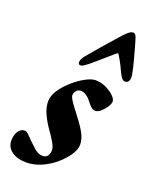

<svg xmlns="http://www.w3.org/2000/svg" viewBox="-159 -762 671 849"><g transform="rotate(20 177.0 -337.0)"><path d="M318.5 -687.7Q328 -687.7 332.7 -678Q337.4 -668.2 343.1 -647.1Q347.9 -630.4 352.7 -612.9Q357.5 -595.3 362.3 -577.6Q367 -559.9 371 -543.4Q375.1 -526.8 377.5 -512.1Q380.8 -496.3 376.4 -483.8Q371.9 -471.4 358.1 -471.4Q343.3 -471.4 328.8 -503.2Q322.8 -516.5 313.1 -535.7Q303.4 -554.8 291.1 -574.5Q287.3 -580.9 279.7 -574.5Q256.8 -554 233.9 -534.5Q211 -515.1 196.5 -502.2Q180 -488.2 168.1 -479.8Q156.2 -471.4 148.9 -471.4Q138.3 -471.4 138.3 -483.7Q138.3 -489.5 141.5 -496.9Q144.7 -504.3 151.8 -513.2Q168.8 -534.2 188.6 -557.1Q208.3 -579.9 228.3 -603Q248.3 -626 266.9 -646.6Q283.3 -665.8 296.2 -676.8Q309 -687.7 318.5 -687.7ZM69.5 14Q27 14 1.1 -5.1Q-24.7 -24.1 -24.7 -55.4Q-24.7 -80.9 -13.4 -98.5Q-2.1 -116.2 17.2 -116.2Q25 -116.2 35 -106.6Q45 -97 57.2 -84.1Q71.5 -70.3 89.5 -54.2Q107.5 -38.1 127.1 -38.1Q143.4 -38.1 150.8 -47.8Q158.2 -57.4 159.2 -73.7Q160 -89.1 145.1 -113.8Q130.3 -138.5 113.8 -161Q95.9 -186.7 82.5 -215.9Q69 -245.2 69 -273.4Q69 -299.9 87.4 -327.4Q105.8 -355 133.6 -379.3Q161.4 -403.7 189.2 -418.3Q216.9 -432.9 234.8 -432.9Q260.1 -432.9 283.4 -422.1Q306.6 -411.3 322.1 -396.5Q337.6 -381.6 337.6 -369.7Q337.6 -358.8 327.5 -343.3Q317.4 -327.9 304.1 -316.3Q290.7 -304.8 279 -304.8Q267.4 -304.8 257.5 -314.3Q247.6 -323.9 239.9 -334Q230.7 -347.3 217.2 -356.8Q203.8 -366.4 189.8 -366.4Q176.3 -366.4 168.4 -356.6Q160.5 -346.7 160.5 -335.4Q160.5 -327.4 168.9 -314.1Q177.2 -300.8 189.2 -285.2Q201.2 -269.7 213.2 -253.2Q242.2 -216 255 -190.4Q267.8 -164.9 267.8 -140.2Q267.8 -119.2 250.7 -93Q233.6 -66.8 205.2 -42.1Q176.8 -17.5 141.4 -1.7Q106 14 69.5 14Z"/></g></svg>

Font: EB Garamond
Style: Italic
Weight: 400
Italic angle: -17.2°
Designer: Georg Duffner and Octavio Pardo
Foundry: Georg Duffner
Version: Version 1.001